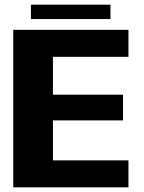

<svg xmlns="http://www.w3.org/2000/svg" viewBox="-20 -803 617 823"><path d="M36.8 0H530.6V-115.6H206.9V-286.9H507.3V-397.1H206.9V-559.4H530.6V-675H36.8ZM112.6 -721.3H453.5V-782.9H112.6Z"/></svg>

Font: Anybody Thin
Style: Regular
Weight: 100
Designer: Tyler Finck
Foundry: Etcetera Type Company
Version: Version 1.114;gftools[0.9.25]